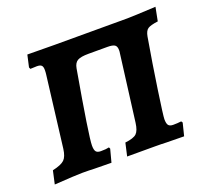

<svg xmlns="http://www.w3.org/2000/svg" viewBox="-95 -620 799 740"><g transform="rotate(-20 305.0 -249.5)"><path d="M23 -48Q59 -56 72 -68.5Q85 -81 89 -112L125 -405Q126 -412 126 -423Q126 -436 120.5 -441Q115 -446 102 -446L75 -445L72 -452L83 -501L196 -500H493Q512 -500 610 -505L599 -449Q568 -445 557 -437.5Q546 -430 542 -408Q524 -304 509 -201.5Q494 -99 494 -86Q494 -68 499.5 -61Q505 -54 519 -54Q536 -54 552 -56L556 -50L543 2L471 1Q451 0 423 0H310L322 -53Q357 -57 369 -68.5Q381 -80 385 -111L420 -384Q421 -388 421 -396Q421 -412 412.5 -417.5Q404 -423 383 -423H305Q274 -423 260.5 -415.5Q247 -408 243 -386Q197 -123 197 -86Q197 -68 202.5 -61Q208 -54 222 -54Q244 -54 256 -57L259 -51L245 2L174 1Q155 0 127 0Q101 0 11 6Z"/></g></svg>

Font: Alegreya SC
Style: Bold Italic
Weight: 700
Italic angle: -7°
Designer: Juan Pablo del Peral
Foundry: Huerta Tipografica
Version: Version 2.007; ttfautohint (v1.6)